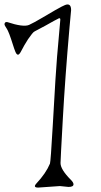

<svg xmlns="http://www.w3.org/2000/svg" viewBox="-27 -829 453 860"><path d="M241.2 4.4 144 11.2Q119.6 11.2 135.7 -6.8Q178.7 -52.7 196.8 -96.2Q200.2 -106.9 209 -261.5Q217.8 -416 221.2 -470Q224.6 -523.9 228.5 -573.7L243.2 -741.2Q243.2 -752 231.4 -744.1L214.4 -735.4L177.7 -714.8Q133.3 -690.4 128.7 -688.7Q124 -687 116 -677Q107.9 -667 98.6 -653.3Q79.1 -622.6 69.6 -603.3Q60.1 -584 53.7 -584Q47.4 -584 42 -596.9Q36.6 -609.9 30.8 -628.9Q12.7 -687 2.9 -701.2Q-6.8 -715.3 -6.8 -720.2Q-6.8 -731.9 5.9 -730Q76.7 -706.5 103 -717.3Q124.5 -727.1 164.3 -750.7Q204.1 -774.4 219.7 -783.2Q255.9 -803.7 264.6 -806.6Q291.5 -816.9 291.5 -783.7L284.2 -704.6Q264.6 -480.5 254.4 -296.6Q244.1 -112.8 244.1 -98.6Q244.1 -69.8 290.5 -23.4Q302.2 -11.7 302.2 -3.4Q302.2 8.3 279.8 8.3Z"/></svg>

Font: Snowburst One
Style: Regular
Weight: 400
Designer: Annet Stirling
Foundry: Annet Stirling
Version: Version 1.001